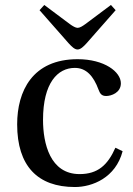

<svg xmlns="http://www.w3.org/2000/svg" viewBox="-20 -740 536 772"><path d="M139 -699 256 -566C269 -552 280 -541 292 -541C304 -541 316 -553 328 -566L445 -699L426 -720L323 -643C312 -635 301 -628 292 -628C284 -628 272 -635 261 -643L158 -720ZM49 -240C49 -73 131 12 281 12C351 12 445 -25 473 -132L444 -146C413 -76 373 -40 300 -40C181 -40 153 -164 153 -258C153 -407 212 -467 281 -467C327 -467 356 -434 376 -380C382 -364 388 -354 407 -354C427 -354 466 -367 466 -405C466 -451 400 -502 292 -502C110 -502 49 -373 49 -240Z"/></svg>

Font: Lingua Franca
Style: Regular
Weight: 400
Version: Version 1.19